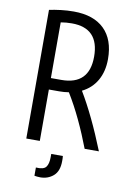

<svg xmlns="http://www.w3.org/2000/svg" viewBox="-96 -760 693 1008"><g transform="rotate(10 250.0 -256.0)"><path d="M84 0V-686Q114 -692 146.5 -696Q179 -700 214 -700Q320 -700 377 -644.5Q434 -589 434 -485Q434 -419 406.5 -371Q379 -323 328 -298Q400 -178 471 0H395Q367 -74 333.5 -145Q300 -216 262 -278Q251 -276 237 -275Q223 -274 210 -274H156V0ZM156 -335H212Q360 -335 360 -485Q360 -637 215 -637Q184 -637 156 -632ZM191 188Q184 188 174.5 187Q165 186 160 185V141Q201 144 214 127Q227 110 227 74V57H289Q290 64 290 71.5Q290 79 290 84Q290 138 261 163Q232 188 191 188Z"/></g></svg>

Font: Ubuntu Sans Condensed
Style: Regular
Weight: 400
Width: 3
Designer: Dalton Maag Ltd
Foundry: Dalton Maag Ltd
Version: Version 1.006; ttfautohint (v1.8.4.7-5d5b)